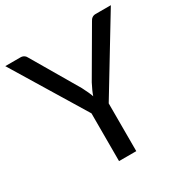

<svg xmlns="http://www.w3.org/2000/svg" viewBox="-166 -853 957 990"><g transform="rotate(-30 313.0 -358.5)"><path d="M364.3 0H261.7V-284.2L-1.5 -717.3H88.9Q113.3 -717.3 124.5 -693.4L283.7 -421.9Q306.2 -378.4 313.5 -356Q321.8 -381.3 342.8 -421.9L501 -693.4Q512.7 -717.3 536.1 -717.3H627L364.3 -284.2Z"/></g></svg>

Font: Lato-Medium
Style: Regular
Weight: 500
Designer: Lukasz Dziedzic
Foundry: tyPoland Lukasz Dziedzic
Version: Version 2.006; 2014-01-15